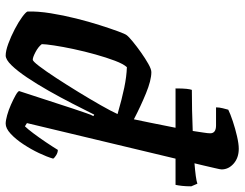

<svg xmlns="http://www.w3.org/2000/svg" viewBox="-110 -730 840 659"><g transform="rotate(90 309.5 -400.0)"><path d="M170 0Q154 0 129.5 -9Q105 -18 80 -31Q55 -44 38 -56.5Q21 -69 19 -75Q18 -111 25 -154.5Q32 -198 43 -242Q54 -286 66 -323.5Q78 -361 87 -385.5Q96 -410 100 -415Q105 -422 122 -436Q139 -450 159.5 -464.5Q180 -479 198.5 -489.5Q217 -500 227 -500Q255 -500 300 -481.5Q345 -463 389 -440Q392 -453 400.5 -495.5Q409 -538 418 -583H283Q283 -609 284.5 -621.5Q286 -634 288 -639Q357 -639 429 -642Q432 -663 434.5 -678.5Q437 -694 437 -702Q437 -722 410 -722H348Q348 -733 351 -745Q354 -757 356 -764Q370 -771 395.5 -779.5Q421 -788 447 -794Q473 -800 490 -800Q521 -800 541 -782.5Q561 -765 561 -741Q561 -737 556.5 -718Q552 -699 547 -677L540 -648Q565 -650 583.5 -652.5Q602 -655 610 -658L619 -637Q619 -619 617.5 -605.5Q616 -592 614 -583H524L402 -73L413 -66Q422 -75 437 -95Q452 -115 467.5 -138Q483 -161 494 -179Q503 -179 512 -173.5Q521 -168 524 -163Q518 -142 505 -114.5Q492 -87 474.5 -60.5Q457 -34 438.5 -17Q420 0 404 0Q393 0 375 -5Q357 -10 339 -18Q321 -26 307.5 -33.5Q294 -41 292 -46L353 -233Q361 -256 367.5 -275.5Q374 -295 378 -301L373 -304Q356 -270 335 -229Q314 -188 291 -147.5Q268 -107 245.5 -73.5Q223 -40 203.5 -20Q184 0 170 0ZM184 -93Q189 -92 206.5 -115Q224 -138 247.5 -174Q271 -210 295.5 -250Q320 -290 340.5 -326Q361 -362 371 -384Q319 -399 280.5 -407Q242 -415 210 -416Q199 -404 188 -375Q177 -346 166.5 -308.5Q156 -271 148 -233.5Q140 -196 135.5 -166Q131 -136 131 -124Q140 -112 158 -102.5Q176 -93 184 -93Z"/></g></svg>

Font: Texturina
Style: Bold Italic
Weight: 700
Italic angle: -11°
Designer: Guillermo Torres Carreño
Foundry: Omnibus-Type
Version: Version 1.002; ttfautohint (v1.8.3)